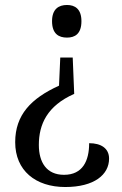

<svg xmlns="http://www.w3.org/2000/svg" viewBox="-20 -559 491 771"><path d="M249 -539C216 -539 189 -523 189 -474C189 -423 216 -408 249 -408C281 -408 307 -423 307 -474C307 -523 281 -539 249 -539ZM278 -182 272 -328H222L217 -215C105 -164 41 -98 41 12C41 126 123 192 242 192C359 192 418 142 418 78C418 36 385 16 338 16C338 87 312 143 237 143C167 143 136 93 136 23C136 -59 169 -134 278 -182Z"/></svg>

Font: Noto Serif Georgian SemiCondensed
Style: Regular
Weight: 400
Width: 4
Designer: Monotype Design Team, Akaki Razmadze
Foundry: Google LLC
Version: Version 2.003